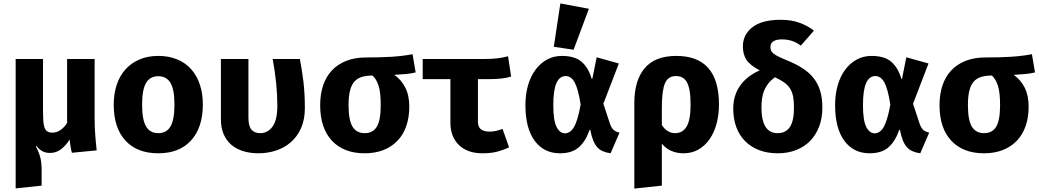

<svg xmlns="http://www.w3.org/2000/svg" viewBox="-20 -874 6040 1116"><path d="M530 -531V-189Q530 -138 533.5 -91Q537 -44 542 0L398 14Q394 0 390.5 -20Q387 -40 385 -63Q363 -28 334.5 -6.5Q306 15 271 15Q245 15 226.5 5Q208 -5 192 -25L188 -23Q204 6 213 36.5Q222 67 222 117V205L71 221V-531H230V-229Q230 -197 231.5 -173.5Q233 -150 238 -134.5Q243 -119 254 -111Q265 -103 284 -103Q310 -103 331.5 -118Q353 -133 370 -159V-531Z M900 -549Q961 -549 1009.5 -529Q1058 -509 1091 -472Q1124 -435 1141.5 -383Q1159 -331 1159 -267Q1159 -133 1091 -58Q1023 17 900 17Q777 17 709 -57Q641 -131 641 -266Q641 -329 658.5 -381.5Q676 -434 709.5 -471Q743 -508 791 -528.5Q839 -549 900 -549ZM900 -431Q852 -431 829 -392Q806 -353 806 -266Q806 -178 829 -139Q852 -100 900 -100Q948 -100 971 -139Q994 -178 994 -267Q994 -353 971 -392Q948 -431 900 -431Z M1723 -531Q1735 -470 1743.5 -400.5Q1752 -331 1752 -246Q1752 -179 1730 -129.5Q1708 -80 1670.5 -47.5Q1633 -15 1584.5 1Q1536 17 1482 17Q1434 17 1393.5 4.5Q1353 -8 1324.5 -32.5Q1296 -57 1280 -94Q1264 -131 1264 -180V-531H1424V-190Q1424 -141 1441.5 -120.5Q1459 -100 1493 -100Q1536 -100 1564 -138Q1592 -176 1592 -260Q1592 -323 1585 -392Q1578 -461 1565 -531Z M2396 -453Q2373 -447 2342.5 -444Q2312 -441 2272 -439Q2313 -410 2336 -364.5Q2359 -319 2359 -254Q2359 -192 2341.5 -141.5Q2324 -91 2290.5 -56Q2257 -21 2209 -2Q2161 17 2100 17Q1978 17 1909.5 -56Q1841 -129 1841 -263Q1841 -326 1858 -377Q1875 -428 1908.5 -464Q1942 -500 1992 -520Q2042 -540 2107 -540Q2190 -540 2255.5 -544Q2321 -548 2378 -559ZM2145 -435Q2110 -435 2083.5 -427Q2057 -419 2040 -400Q2023 -381 2014.5 -347.5Q2006 -314 2006 -263Q2006 -176 2029 -138Q2052 -100 2100 -100Q2148 -100 2170.5 -138Q2193 -176 2193 -263Q2193 -340 2179.5 -378.5Q2166 -417 2145 -435Z M2598 -414H2437V-531H2793Q2838 -531 2871 -535Q2904 -539 2933 -547L2951 -429Q2904 -414 2824 -414H2758V-167Q2758 -135 2776 -122Q2794 -109 2825 -109Q2846 -109 2865 -113.5Q2884 -118 2901 -125L2939 -18Q2912 -4 2874 6.5Q2836 17 2785 17Q2697 17 2647.5 -31Q2598 -79 2598 -161Z M3529 17Q3502 13 3483 4.5Q3464 -4 3450.5 -19.5Q3437 -35 3427.5 -59Q3418 -83 3411 -119H3407Q3384 -53 3344.5 -18Q3305 17 3235 17Q3141 17 3087.5 -56Q3034 -129 3034 -263Q3034 -325 3049 -377.5Q3064 -430 3092 -468Q3120 -506 3159 -527.5Q3198 -549 3246 -549Q3322 -549 3361.5 -514Q3401 -479 3419 -416H3423L3448 -541L3577 -505L3487 -271L3525 -156Q3534 -130 3546.5 -119Q3559 -108 3581 -103ZM3264 -99Q3277 -99 3290 -106.5Q3303 -114 3314.5 -132.5Q3326 -151 3336 -183.5Q3346 -216 3355 -266Q3341 -357 3320.5 -394.5Q3300 -432 3268 -432Q3233 -432 3214.5 -391.5Q3196 -351 3196 -263Q3196 -174 3215 -136.5Q3234 -99 3264 -99ZM3199 -602 3237 -854 3403 -823 3314 -585Z M3667 -275Q3667 -406 3727 -477.5Q3787 -549 3911 -549Q4159 -549 4159 -267Q4159 -207 4145 -155Q4131 -103 4104.5 -65Q4078 -27 4040 -5Q4002 17 3953 17Q3915 17 3883 3.5Q3851 -10 3827 -39V205L3667 222ZM3904 -100Q3948 -100 3971 -138.5Q3994 -177 3994 -265Q3994 -314 3988.5 -346Q3983 -378 3972 -397Q3961 -416 3945 -424Q3929 -432 3909 -432Q3863 -432 3845 -389.5Q3827 -347 3827 -248V-147Q3858 -100 3904 -100Z M4550 -525Q4605 -503 4644.5 -477.5Q4684 -452 4709.5 -419.5Q4735 -387 4747.5 -345Q4760 -303 4760 -248Q4760 -188 4741.5 -139Q4723 -90 4689.5 -55.5Q4656 -21 4608 -2Q4560 17 4501 17Q4440 17 4392 -1.5Q4344 -20 4310.5 -54Q4277 -88 4259.5 -136Q4242 -184 4242 -242Q4242 -319 4281.5 -375.5Q4321 -432 4396 -465Q4339 -495 4318.5 -526.5Q4298 -558 4298 -605Q4298 -672 4353 -715.5Q4408 -759 4519 -759Q4581 -759 4629 -741Q4677 -723 4711 -696L4635 -609Q4609 -628 4582.5 -636.5Q4556 -645 4525 -645Q4490 -645 4474 -633Q4458 -621 4458 -602Q4458 -590 4461.5 -581Q4465 -572 4475 -563.5Q4485 -555 4503 -546Q4521 -537 4550 -525ZM4595 -249Q4595 -286 4590 -312.5Q4585 -339 4572.5 -359Q4560 -379 4538.5 -394.5Q4517 -410 4484 -425Q4461 -408 4446 -389Q4431 -370 4422 -348.5Q4413 -327 4409.5 -302Q4406 -277 4406 -249Q4406 -100 4500 -100Q4547 -100 4571 -135.5Q4595 -171 4595 -249Z M5329 17Q5302 13 5283 4.5Q5264 -4 5250.5 -19.5Q5237 -35 5227.5 -59Q5218 -83 5211 -119H5207Q5184 -53 5144.5 -18Q5105 17 5035 17Q4941 17 4887.5 -56Q4834 -129 4834 -263Q4834 -325 4849 -377.5Q4864 -430 4892 -468Q4920 -506 4959 -527.5Q4998 -549 5046 -549Q5122 -549 5161.5 -514Q5201 -479 5219 -416H5223L5248 -541L5377 -505L5287 -271L5325 -156Q5334 -130 5346.5 -119Q5359 -108 5381 -103ZM5064 -99Q5077 -99 5090 -106.5Q5103 -114 5114.5 -132.5Q5126 -151 5136 -183.5Q5146 -216 5155 -266Q5141 -357 5120.5 -394.5Q5100 -432 5068 -432Q5033 -432 5014.5 -391.5Q4996 -351 4996 -263Q4996 -174 5015 -136.5Q5034 -99 5064 -99Z M5996 -453Q5973 -447 5942.5 -444Q5912 -441 5872 -439Q5913 -410 5936 -364.5Q5959 -319 5959 -254Q5959 -192 5941.5 -141.5Q5924 -91 5890.5 -56Q5857 -21 5809 -2Q5761 17 5700 17Q5578 17 5509.5 -56Q5441 -129 5441 -263Q5441 -326 5458 -377Q5475 -428 5508.5 -464Q5542 -500 5592 -520Q5642 -540 5707 -540Q5790 -540 5855.5 -544Q5921 -548 5978 -559ZM5745 -435Q5710 -435 5683.5 -427Q5657 -419 5640 -400Q5623 -381 5614.5 -347.5Q5606 -314 5606 -263Q5606 -176 5629 -138Q5652 -100 5700 -100Q5748 -100 5770.5 -138Q5793 -176 5793 -263Q5793 -340 5779.5 -378.5Q5766 -417 5745 -435Z"/></svg>

Font: Qzxlaeiskcpccdgjqmyffctclhy
Style: Regular
Weight: 700
Monospace: yes
Designer: Carrois Corporate & Edenspiekermann
Foundry: Carrois Corporate GbR & Edenspiekermann AG
Version: Version 2.001